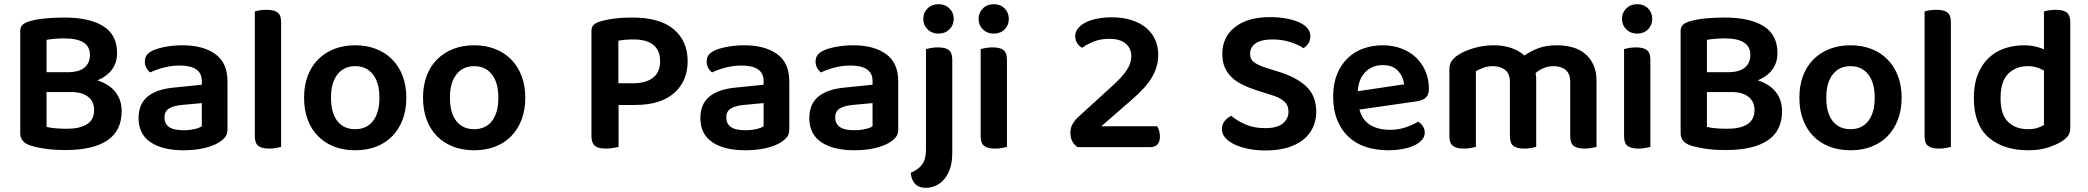

<svg xmlns="http://www.w3.org/2000/svg" viewBox="-20 -705 10005 920"><path d="M541 -451Q541 -406 517.5 -373Q494 -340 447 -320Q505 -301 534 -263Q563 -225 563 -173Q563 -78 494 -32Q425 14 294 14Q275 14 253.5 13Q232 12 210 9.5Q188 7 166 2.5Q144 -2 125 -8Q77 -24 77 -67V-556Q77 -575 87 -585Q97 -595 115 -601Q149 -612 194 -616.5Q239 -621 288 -621Q409 -621 475 -579.5Q541 -538 541 -451ZM431 -178Q431 -218 402.5 -241Q374 -264 320 -264H203V-97Q222 -92 248.5 -90Q275 -88 301 -88Q362 -88 396.5 -109.5Q431 -131 431 -178ZM203 -359H304Q358 -359 384.5 -381Q411 -403 411 -442Q411 -521 289 -521Q264 -521 241.5 -519Q219 -517 203 -514Z M859 -81Q888 -81 912 -86.5Q936 -92 947 -100V-211L850 -202Q810 -198 789 -184.5Q768 -171 768 -142Q768 -113 789.5 -97Q811 -81 859 -81ZM855 -488Q953 -488 1011.5 -446Q1070 -404 1070 -316V-85Q1070 -61 1058 -47Q1046 -33 1028 -22Q1000 -5 957 5Q914 15 859 15Q759 15 701.5 -23.5Q644 -62 644 -139Q644 -206 686.5 -241.5Q729 -277 810 -285L947 -299V-317Q947 -355 919.5 -373Q892 -391 842 -391Q803 -391 766 -381.5Q729 -372 700 -358Q689 -366 681.5 -379.5Q674 -393 674 -409Q674 -429 683.5 -441.5Q693 -454 714 -464Q743 -476 780 -482Q817 -488 855 -488Z M1327 -1Q1319 1 1303.5 4Q1288 7 1270 7Q1234 7 1217.5 -6Q1201 -19 1201 -52V-650Q1209 -653 1224.5 -655.5Q1240 -658 1258 -658Q1294 -658 1310.5 -645Q1327 -632 1327 -599V-1Z M1927 -237Q1927 -179 1909.5 -132.5Q1892 -86 1860 -53Q1828 -20 1783 -2.5Q1738 15 1682 15Q1626 15 1581 -2.5Q1536 -20 1504 -52.5Q1472 -85 1454.5 -131.5Q1437 -178 1437 -237Q1437 -295 1454.5 -341.5Q1472 -388 1504.5 -420.5Q1537 -453 1582 -470.5Q1627 -488 1682 -488Q1737 -488 1782 -470.5Q1827 -453 1859.5 -420Q1892 -387 1909.5 -340.5Q1927 -294 1927 -237ZM1682 -388Q1628 -388 1597 -348.5Q1566 -309 1566 -237Q1566 -164 1596.5 -125Q1627 -86 1682 -86Q1737 -86 1767.5 -125.5Q1798 -165 1798 -237Q1798 -309 1767 -348.5Q1736 -388 1682 -388Z M2497 -237Q2497 -179 2479.5 -132.5Q2462 -86 2430 -53Q2398 -20 2353 -2.5Q2308 15 2252 15Q2196 15 2151 -2.5Q2106 -20 2074 -52.5Q2042 -85 2024.5 -131.5Q2007 -178 2007 -237Q2007 -295 2024.5 -341.5Q2042 -388 2074.5 -420.5Q2107 -453 2152 -470.5Q2197 -488 2252 -488Q2307 -488 2352 -470.5Q2397 -453 2429.5 -420Q2462 -387 2479.5 -340.5Q2497 -294 2497 -237ZM2252 -388Q2198 -388 2167 -348.5Q2136 -309 2136 -237Q2136 -164 2166.5 -125Q2197 -86 2252 -86Q2307 -86 2337.5 -125.5Q2368 -165 2368 -237Q2368 -309 2337 -348.5Q2306 -388 2252 -388Z M2944 -202V-1Q2935 1 2918.5 4Q2902 7 2883 7Q2845 7 2829.5 -7Q2814 -21 2814 -54V-556Q2814 -575 2824 -585Q2834 -595 2852 -601Q2868 -606 2887.5 -610Q2907 -614 2928 -616.5Q2949 -619 2970 -620Q2991 -621 3010 -621Q3142 -621 3208.5 -564.5Q3275 -508 3275 -412Q3275 -316 3210 -259Q3145 -202 3022 -202ZM3014 -306Q3074 -306 3108.5 -332Q3143 -358 3143 -412Q3143 -464 3110.5 -490Q3078 -516 3016 -516Q2973 -516 2943 -510V-306Z M3551 -81Q3580 -81 3604 -86.5Q3628 -92 3639 -100V-211L3542 -202Q3502 -198 3481 -184.5Q3460 -171 3460 -142Q3460 -113 3481.5 -97Q3503 -81 3551 -81ZM3547 -488Q3645 -488 3703.5 -446Q3762 -404 3762 -316V-85Q3762 -61 3750 -47Q3738 -33 3720 -22Q3692 -5 3649 5Q3606 15 3551 15Q3451 15 3393.5 -23.5Q3336 -62 3336 -139Q3336 -206 3378.5 -241.5Q3421 -277 3502 -285L3639 -299V-317Q3639 -355 3611.5 -373Q3584 -391 3534 -391Q3495 -391 3458 -381.5Q3421 -372 3392 -358Q3381 -366 3373.5 -379.5Q3366 -393 3366 -409Q3366 -429 3375.5 -441.5Q3385 -454 3406 -464Q3435 -476 3472 -482Q3509 -488 3547 -488Z M4073 -81Q4102 -81 4126 -86.5Q4150 -92 4161 -100V-211L4064 -202Q4024 -198 4003 -184.5Q3982 -171 3982 -142Q3982 -113 4003.5 -97Q4025 -81 4073 -81ZM4069 -488Q4167 -488 4225.5 -446Q4284 -404 4284 -316V-85Q4284 -61 4272 -47Q4260 -33 4242 -22Q4214 -5 4171 5Q4128 15 4073 15Q3973 15 3915.5 -23.5Q3858 -62 3858 -139Q3858 -206 3900.5 -241.5Q3943 -277 4024 -285L4161 -299V-317Q4161 -355 4133.5 -373Q4106 -391 4056 -391Q4017 -391 3980 -381.5Q3943 -372 3914 -358Q3903 -366 3895.5 -379.5Q3888 -393 3888 -409Q3888 -429 3897.5 -441.5Q3907 -454 3928 -464Q3957 -476 3994 -482Q4031 -488 4069 -488Z M4344 123Q4362 115 4375.5 105.5Q4389 96 4398.5 83Q4408 70 4412.5 52.5Q4417 35 4417 11V-470Q4425 -472 4440.5 -475Q4456 -478 4474 -478Q4510 -478 4526.5 -465Q4543 -452 4543 -419V26Q4543 73 4531.5 105Q4520 137 4501.5 157Q4483 177 4460.5 186Q4438 195 4416 195Q4381 195 4363.5 174.5Q4346 154 4344 123ZM4404 -615Q4404 -644 4424.5 -664.5Q4445 -685 4477 -685Q4509 -685 4529.5 -664.5Q4550 -644 4550 -615Q4550 -585 4529.5 -564.5Q4509 -544 4477 -544Q4445 -544 4424.5 -564.5Q4404 -585 4404 -615Z M4679 -470Q4687 -472 4702.5 -475Q4718 -478 4736 -478Q4772 -478 4788.5 -465Q4805 -452 4805 -419V-1Q4797 1 4781.5 4Q4766 7 4748 7Q4712 7 4695.5 -6Q4679 -19 4679 -52ZM4669 -615Q4669 -644 4689.5 -664.5Q4710 -685 4742 -685Q4774 -685 4794 -664.5Q4814 -644 4814 -615Q4814 -585 4794 -564.5Q4774 -544 4742 -544Q4710 -544 4689.5 -564.5Q4669 -585 4669 -615Z M5132 -532Q5132 -552 5145 -568.5Q5158 -585 5181 -597Q5204 -609 5236.5 -615.5Q5269 -622 5307 -622Q5361 -622 5402.5 -608.5Q5444 -595 5472.5 -571Q5501 -547 5515.5 -514Q5530 -481 5530 -441Q5530 -387 5500.5 -336Q5471 -285 5403 -227L5257 -100H5525Q5530 -92 5534 -79Q5538 -66 5538 -51Q5538 -25 5526 -12.5Q5514 0 5493 0H5143Q5127 -11 5118 -28Q5109 -45 5109 -68Q5109 -93 5119.5 -111Q5130 -129 5144 -142L5303 -287Q5359 -337 5380 -370.5Q5401 -404 5401 -436Q5401 -473 5374 -496Q5347 -519 5295 -519Q5253 -519 5220 -505.5Q5187 -492 5165 -476Q5151 -484 5141.5 -498Q5132 -512 5132 -532Z M6042 -91Q6100 -91 6127 -113.5Q6154 -136 6154 -170Q6154 -201 6133 -219.5Q6112 -238 6069 -251L6005 -271Q5967 -283 5936 -298Q5905 -313 5883 -333.5Q5861 -354 5849 -381.5Q5837 -409 5837 -447Q5837 -528 5898 -575.5Q5959 -623 6065 -623Q6107 -623 6142.5 -616.5Q6178 -610 6204 -598.5Q6230 -587 6244.5 -570Q6259 -553 6259 -532Q6259 -512 6249.5 -497.5Q6240 -483 6226 -474Q6202 -491 6162.5 -503.5Q6123 -516 6076 -516Q6024 -516 5997 -497.5Q5970 -479 5970 -447Q5970 -421 5988.5 -407Q6007 -393 6047 -380L6104 -362Q6191 -336 6239 -291Q6287 -246 6287 -169Q6287 -128 6271 -94Q6255 -60 6224.5 -35.5Q6194 -11 6148.5 2.5Q6103 16 6045 16Q5999 16 5960.5 8Q5922 0 5894 -13.5Q5866 -27 5850.5 -45.5Q5835 -64 5835 -86Q5835 -109 5848.5 -125.5Q5862 -142 5880 -150Q5905 -128 5946 -109.5Q5987 -91 6042 -91Z M6494 -180Q6508 -129 6546 -106Q6584 -83 6640 -83Q6682 -83 6717.5 -95.5Q6753 -108 6775 -122Q6789 -114 6798 -100Q6807 -86 6807 -70Q6807 -50 6793.5 -34.5Q6780 -19 6756.5 -8Q6733 3 6701 9Q6669 15 6632 15Q6573 15 6524.5 -1Q6476 -17 6441.5 -49.5Q6407 -82 6387.5 -130Q6368 -178 6368 -242Q6368 -304 6387 -350Q6406 -396 6438.5 -427Q6471 -458 6514 -473Q6557 -488 6605 -488Q6654 -488 6695 -472.5Q6736 -457 6765 -429.5Q6794 -402 6810.5 -363.5Q6827 -325 6827 -280Q6827 -252 6812.5 -238Q6798 -224 6772 -220ZM6605 -393Q6556 -393 6523 -360.5Q6490 -328 6486 -268L6708 -301Q6704 -338 6679 -365.5Q6654 -393 6605 -393Z M7630 -1Q7622 1 7606.5 4Q7591 7 7573 7Q7537 7 7520.5 -6Q7504 -19 7504 -52V-312Q7504 -352 7482 -370Q7460 -388 7424 -388Q7400 -388 7377.5 -379Q7355 -370 7338 -355Q7341 -341 7341 -327V-1Q7333 1 7317.5 4Q7302 7 7284 7Q7248 7 7231.5 -6Q7215 -19 7215 -52V-312Q7215 -352 7192 -370Q7169 -388 7133 -388Q7108 -388 7087 -380Q7066 -372 7052 -364V-1Q7043 1 7028 4Q7013 7 6994 7Q6959 7 6942 -6Q6925 -19 6925 -52V-373Q6925 -396 6935 -411.5Q6945 -427 6966 -441Q6996 -461 7042 -474.5Q7088 -488 7137 -488Q7228 -488 7285 -439Q7314 -460 7351.5 -474Q7389 -488 7440 -488Q7479 -488 7514 -478.5Q7549 -469 7574.5 -448Q7600 -427 7615 -394.5Q7630 -362 7630 -317Z M7762 -470Q7770 -472 7785.5 -475Q7801 -478 7819 -478Q7855 -478 7871.5 -465Q7888 -452 7888 -419V-1Q7880 1 7864.5 4Q7849 7 7831 7Q7795 7 7778.5 -6Q7762 -19 7762 -52ZM7752 -615Q7752 -644 7772.5 -664.5Q7793 -685 7825 -685Q7857 -685 7877 -664.5Q7897 -644 7897 -615Q7897 -585 7877 -564.5Q7857 -544 7825 -544Q7793 -544 7772.5 -564.5Q7752 -585 7752 -615Z M8497 -451Q8497 -406 8473.5 -373Q8450 -340 8403 -320Q8461 -301 8490 -263Q8519 -225 8519 -173Q8519 -78 8450 -32Q8381 14 8250 14Q8231 14 8209.5 13Q8188 12 8166 9.5Q8144 7 8122 2.5Q8100 -2 8081 -8Q8033 -24 8033 -67V-556Q8033 -575 8043 -585Q8053 -595 8071 -601Q8105 -612 8150 -616.5Q8195 -621 8244 -621Q8365 -621 8431 -579.5Q8497 -538 8497 -451ZM8387 -178Q8387 -218 8358.5 -241Q8330 -264 8276 -264H8159V-97Q8178 -92 8204.5 -90Q8231 -88 8257 -88Q8318 -88 8352.5 -109.5Q8387 -131 8387 -178ZM8159 -359H8260Q8314 -359 8340.5 -381Q8367 -403 8367 -442Q8367 -521 8245 -521Q8220 -521 8197.5 -519Q8175 -517 8159 -514Z M9092 -237Q9092 -179 9074.5 -132.5Q9057 -86 9025 -53Q8993 -20 8948 -2.5Q8903 15 8847 15Q8791 15 8746 -2.5Q8701 -20 8669 -52.5Q8637 -85 8619.5 -131.5Q8602 -178 8602 -237Q8602 -295 8619.5 -341.5Q8637 -388 8669.5 -420.5Q8702 -453 8747 -470.5Q8792 -488 8847 -488Q8902 -488 8947 -470.5Q8992 -453 9024.5 -420Q9057 -387 9074.5 -340.5Q9092 -294 9092 -237ZM8847 -388Q8793 -388 8762 -348.5Q8731 -309 8731 -237Q8731 -164 8761.5 -125Q8792 -86 8847 -86Q8902 -86 8932.5 -125.5Q8963 -165 8963 -237Q8963 -309 8932 -348.5Q8901 -388 8847 -388Z M9328 -1Q9320 1 9304.5 4Q9289 7 9271 7Q9235 7 9218.5 -6Q9202 -19 9202 -52V-650Q9210 -653 9225.5 -655.5Q9241 -658 9259 -658Q9295 -658 9311.5 -645Q9328 -632 9328 -599V-1Z M9900 -92Q9900 -69 9890 -55Q9880 -41 9860 -28Q9835 -12 9794 1.5Q9753 15 9699 15Q9579 15 9508.5 -46.5Q9438 -108 9438 -235Q9438 -301 9457 -348.5Q9476 -396 9508.5 -427Q9541 -458 9585 -473Q9629 -488 9680 -488Q9707 -488 9731 -482.5Q9755 -477 9774 -469V-650Q9782 -653 9797.5 -655.5Q9813 -658 9831 -658Q9867 -658 9883.5 -645Q9900 -632 9900 -599ZM9774 -367Q9759 -376 9739 -382Q9719 -388 9696 -388Q9640 -388 9603 -352Q9566 -316 9566 -234Q9566 -157 9601.5 -121.5Q9637 -86 9698 -86Q9724 -86 9742.5 -92Q9761 -98 9774 -106Z"/></svg>

Font: Baloo Paaji 2 SemiBold
Style: Regular
Weight: 600
Designer: Shuchita Grover, Noopur Datye and Ek Type
Foundry: Ek Type
Version: Version 1.640;hotconv 1.0.111;makeotfexe 2.5.65597; ttfautoh